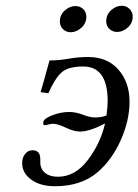

<svg xmlns="http://www.w3.org/2000/svg" viewBox="-20 -637 481 667"><path d="M242 -616Q258 -616 269 -605.5Q280 -595 280 -579Q280 -556 262.5 -540.5Q245 -525 226 -525Q210 -525 199 -535.5Q188 -546 188 -563Q188 -585 205 -600.5Q222 -616 242 -616ZM403 -617Q419 -617 430 -606Q441 -595 441 -579Q441 -557 424 -541.5Q407 -526 387 -526Q371 -526 360 -536.5Q349 -547 349 -563Q349 -586 366 -601.5Q383 -617 403 -617ZM120 -84V-73Q120 -50 136.5 -36.5Q153 -23 181 -23Q241 -23 285 -81Q329 -139 345 -208Q291 -180 258 -180Q237 -180 208.5 -193.5Q180 -207 164 -207Q158 -207 148 -204.5Q138 -202 135 -202Q128 -202 131 -215Q134 -226 163 -237Q192 -248 221 -248Q243 -248 268 -238.5Q293 -229 310 -229Q333 -229 350 -236Q354 -268 354 -286Q354 -406 269 -406Q217 -406 194 -385.5Q171 -365 148 -313L121 -317Q126 -332 152 -427Q184 -427 218 -433Q252 -439 286 -439Q353 -439 391.5 -395Q430 -351 430 -284Q430 -218 399 -149Q368 -80 317 -37Q260 10 171 10Q120 10 88.5 -13Q57 -36 57 -70Q57 -88 65 -99Q73 -110 80 -112.5Q87 -115 93 -115Q120 -115 120 -84Z"/></svg>

Font: Linux Libertine O
Style: Italic
Weight: 400
Italic angle: -12°
Designer: Philipp H. Poll
Foundry: Philipp H. Poll
Version: Version 5.1.6